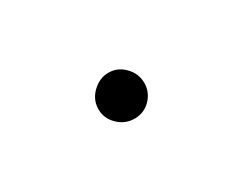

<svg xmlns="http://www.w3.org/2000/svg" viewBox="-27 -421 284 223"><g transform="rotate(-30 114.5 -310.0)"><path d="M83 -309.6Q83 -322.3 92.5 -331.5Q102.1 -340.8 114.3 -340.8Q126.5 -340.8 135.5 -331.5Q144.5 -322.3 144.5 -309.6Q144.5 -297.4 135.7 -288.3Q127 -279.3 114.3 -279.3Q101.6 -279.3 92.3 -288.3Q83 -297.4 83 -309.6Z"/></g></svg>

Font: Pretendard Std Thin
Style: Regular
Weight: 100
Designer: Base glyphs from Inter by Rasmus Andersson; Hangeul glyphs from Noto Sans CJK(Source Han Sans) by Jang Soo-young and Kan
Foundry: Kil Hyung-jin
Version: Version 1.309